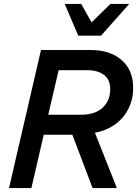

<svg xmlns="http://www.w3.org/2000/svg" viewBox="-20 -959 699 979"><path d="M639 -939 495 -777H379L310 -939H394L447 -845L543 -939ZM464 -282 576 0H452L349 -272H203L140 0H26L189 -704H442Q542 -704 600.5 -652.5Q659 -601 659 -511Q659 -451 633.5 -402Q608 -353 563.5 -322.5Q519 -292 464 -282ZM392 -374Q465 -374 503.5 -410Q542 -446 542 -505Q542 -552 511 -576.5Q480 -601 424 -601H279L226 -374Z"/></svg>

Font: CBA Beacon Sans Bold
Style: Italic
Weight: 700
Italic angle: -13°
Designer: Wei Huang
Foundry: Wei Huang
Version: Version 1.002